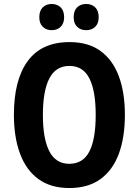

<svg xmlns="http://www.w3.org/2000/svg" viewBox="-20 -937 698 967"><path d="M609 -358Q609 -245 578.5 -162.5Q548 -80 486 -35Q424 10 329 10Q235 10 173 -35.5Q111 -81 80.5 -164Q50 -247 50 -359Q50 -535 120 -630Q190 -725 330 -725Q425 -725 486.5 -680Q548 -635 578.5 -553Q609 -471 609 -358ZM196 -358Q196 -238 228.5 -175Q261 -112 329 -112Q398 -112 430 -174Q462 -236 462 -358Q462 -480 430 -542.5Q398 -605 330 -605Q261 -605 228.5 -542Q196 -479 196 -358ZM178 -850Q178 -883 195.5 -900Q213 -917 240 -917Q268 -917 285.5 -900Q303 -883 303 -850Q303 -819 285.5 -802Q268 -785 240 -785Q213 -785 195.5 -802Q178 -819 178 -850ZM351 -850Q351 -883 368.5 -900Q386 -917 414 -917Q442 -917 459.5 -900Q477 -883 477 -850Q477 -819 459.5 -802Q442 -785 414 -785Q386 -785 368.5 -802Q351 -819 351 -850Z"/></svg>

Font: Noto Sans Gurmukhi Condensed
Style: Bold
Weight: 700
Width: 3
Designer: Jelle Bosma - Monotype Design Team
Foundry: Monotype Imaging Inc.
Version: Version 2.004; ttfautohint (v1.8.4.7-5d5b)